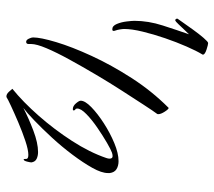

<svg xmlns="http://www.w3.org/2000/svg" viewBox="-56 -690 684 613"><g transform="rotate(90 286.5 -384.0)"><path d="M74 -400Q63 -400 57 -414.5Q51 -429 49 -446Q47 -463 47 -471Q47 -515 62 -561.5Q77 -608 90 -645Q87 -642 77 -631.5Q67 -621 58 -611.5Q49 -602 46 -601Q40 -601 40 -608Q40 -608 50.5 -623Q61 -638 75 -657.5Q89 -677 101.5 -691.5Q114 -706 118 -706Q123 -706 138.5 -701Q154 -696 155 -690Q155 -690 155 -689Q155 -688 154 -687Q143 -669 129 -637Q115 -605 102.5 -568.5Q90 -532 81.5 -497Q73 -462 73 -438Q73 -433 74.5 -424Q76 -415 78 -410Q82 -400 74 -400ZM114 -125Q108 -125 104 -133.5Q100 -142 100 -147Q100 -171 115 -221Q130 -271 159 -334Q188 -397 229.5 -461.5Q271 -526 324 -579L325 -580Q329 -580 337 -567.5Q345 -555 345 -547Q345 -544 344 -543Q335 -531 315.5 -501Q296 -471 270.5 -431.5Q245 -392 219 -348Q193 -304 170.5 -263Q148 -222 134.5 -190Q121 -158 121 -141V-133Q121 -125 114 -125ZM288 -62Q281 -62 273.5 -70Q266 -78 264 -81Q306 -115 350 -165Q394 -215 430.5 -271.5Q467 -328 485 -381Q487 -387 487 -391Q487 -401 479 -401Q474 -401 468 -399Q459 -396 436.5 -383Q414 -370 388.5 -352.5Q363 -335 345 -317.5Q327 -300 327 -288Q327 -283 330 -282Q333 -281 333 -276Q333 -274 329 -274Q319 -274 310.5 -284Q302 -294 302 -299Q302 -313 322.5 -333Q343 -353 374 -373Q405 -393 437.5 -406.5Q470 -420 495 -420Q510 -420 520.5 -413.5Q531 -407 533 -392V-386Q533 -366 516.5 -336.5Q500 -307 474.5 -273Q449 -239 420 -207.5Q391 -176 365.5 -151.5Q340 -127 325 -116Q358 -133 397.5 -148Q437 -163 466 -163Q478 -163 487.5 -158.5Q497 -154 499 -142Q499 -138 496.5 -128Q494 -118 490 -117Q488 -117 488 -121V-125Q488 -132 475 -132Q459 -132 430.5 -122.5Q402 -113 371.5 -100Q341 -87 318.5 -76.5Q296 -66 292 -63Q291 -62 288 -62Z"/></g></svg>

Font: Comforter
Style: Regular
Weight: 400
Designer: Robert E. Leuschke
Foundry: Robert E. Leuschke
Version: Version 1.013; ttfautohint (v1.8.3)